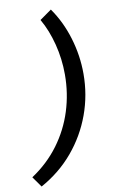

<svg xmlns="http://www.w3.org/2000/svg" viewBox="-164 -800 623 1042"><g transform="rotate(-10 147.0 -278.5)"><path d="M194 -747Q249 -669 278.5 -571.5Q308 -474 308 -373Q308 -257 269 -150Q230 -43 156.5 44.5Q83 132 -22 190L-63 132Q26 73 86.5 -8.5Q147 -90 177.5 -186.5Q208 -283 208 -387Q208 -473 187 -555Q166 -637 129 -701Z"/></g></svg>

Font: Work Sans Medium
Style: Italic
Weight: 500
Italic angle: -13°
Designer: Wei Huang
Foundry: Wei Huang
Version: Version 2.012; ttfautohint (v1.8.3)